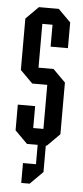

<svg xmlns="http://www.w3.org/2000/svg" viewBox="-51 -567 323 751"><g transform="rotate(5 110.0 -191.5)"><path d="M62 154V76H113V0H71L22 -49V-150H90V-64H130V-237H71L22 -286V-488L71 -537H149L198 -488V-387H130V-473H90V-301H149L198 -252V-49L149 0H145V104L95 154Z"/></g></svg>

Font: Commune Nuit Debout
Style: Regular
Weight: 400
Designer: Sébastien Marchal
Foundry: Sébastien Marchal
Version: Version 1.003;PS 1.3;hotconv 1.0.88;makeotf.lib2.5.647800